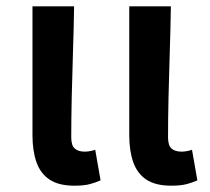

<svg xmlns="http://www.w3.org/2000/svg" viewBox="-20 -575 666 609"><path d="M216 14Q166 14 137 -5.5Q108 -25 95.5 -61Q83 -97 83 -146V-555H215Q214 -486 211.5 -411Q209 -336 207.5 -266Q206 -196 206 -139Q206 -114 217 -104Q228 -94 249 -94Q256 -94 265 -95.5Q274 -97 282 -100L299 -3Q284 4 265 9Q246 14 216 14Z M523 14Q473 14 444 -5.5Q415 -25 402.5 -61Q390 -97 390 -146V-555H522Q521 -486 518.5 -411Q516 -336 514.5 -266Q513 -196 513 -139Q513 -114 524 -104Q535 -94 556 -94Q563 -94 572 -95.5Q581 -97 589 -100L606 -3Q591 4 572 9Q553 14 523 14Z"/></svg>

Font: Noto Sans TC SemiBold
Style: Regular
Weight: 600
Designer: Ryoko NISHIZUKA  (kana, bopomofo & ideographs); Paul D. Hunt (Latin, Greek & Cyrillic); Sandoll Communications , Soo-you
Foundry: Adobe
Version: Version 2.004-H2;hotconv 1.0.118;makeotfexe 2.5.65603